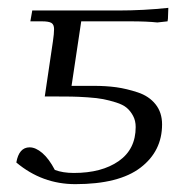

<svg xmlns="http://www.w3.org/2000/svg" viewBox="-20 -466 480 494"><path d="M22 -47.9Q28.8 -86.9 56.2 -86.9Q71.8 -86.9 88.9 -72.3Q106 -57.6 121.1 -28.8Q141.6 -21 169.9 -21Q241.7 -21 285.4 -51.5Q329.1 -82 329.1 -139.2Q329.1 -155.3 322.5 -167.7Q315.9 -180.2 306.2 -188.5Q296.4 -196.8 278.6 -202.4Q260.7 -208 245.6 -210.9Q230.5 -213.9 205.3 -215.6Q180.2 -217.3 163.3 -217.5Q146.5 -217.8 118.2 -217.8H95.2L116.2 -359.9Q119.1 -379.4 119.1 -391.1Q119.1 -402.8 112.3 -407Q105.5 -411.1 87.9 -411.1H58.1L63 -439H284.2Q349.6 -439 413.1 -445.8L412.1 -418L411.1 -411.1L384.8 -408.2Q357.9 -411.1 315.9 -411.1H189L164.1 -245.1H222.2Q252.9 -245.1 279.3 -241.5Q305.7 -237.8 334.5 -228.3Q363.3 -218.8 380.1 -197.8Q397 -176.8 397 -146Q397 -77.1 341.6 -34.7Q286.1 7.8 173.8 7.8Q88.4 7.8 22 -47.9Z"/></svg>

Font: Dihjauti
Style: Italic
Weight: 400
Italic angle: -9°
Designer: T. Christopher White
Version: Version 3.0.0